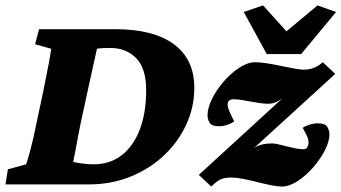

<svg xmlns="http://www.w3.org/2000/svg" viewBox="-31 -681 1261 709"><path d="M113.3 -573.2H394.5Q536.1 -573.2 611.3 -517.6Q686.5 -461.9 686.5 -356.4Q686.5 -285.2 656.7 -220.7Q627 -156.2 573.7 -106.4Q520.5 -56.6 449.7 -28.3Q378.9 0 296.9 0H-10.7L-2 -55.7L65.4 -74.2Q70.3 -86.9 81.1 -127Q91.8 -167 104.5 -229.5L129.9 -349.6Q141.6 -407.2 148.9 -445.8Q156.2 -484.4 158.2 -501L98.6 -517.6ZM327.1 -501Q324.2 -488.3 314.5 -444.8Q304.7 -401.4 293 -346.7L267.6 -229.5Q262.7 -206.1 256.8 -174.8Q251 -143.6 246.1 -117.2Q241.2 -90.8 239.3 -83Q256.8 -79.1 277.3 -76.7Q297.9 -74.2 314.5 -74.2Q375 -74.2 418.5 -107.9Q461.9 -141.6 485.4 -203.1Q508.8 -264.6 508.8 -348.6Q508.8 -427.7 472.2 -465.8Q435.5 -503.9 376 -503.9Q361.3 -503.9 349.6 -503.4Q337.9 -502.9 327.1 -501ZM871.1 -101.6 869.1 -105.5Q882.8 -118.2 907.7 -134.8Q932.6 -151.4 972.7 -151.4Q984.4 -151.4 998 -147.9Q1011.7 -144.5 1027.3 -140.6Q1043 -136.7 1059.1 -133.3Q1075.2 -129.9 1090.8 -129.9Q1099.6 -129.9 1104 -137.7Q1108.4 -145.5 1108.4 -154.3Q1108.4 -160.2 1106 -169.9Q1103.5 -179.7 1086.9 -209Q1098.6 -216.8 1113.3 -221.2Q1127.9 -225.6 1142.6 -225.6Q1169.9 -225.6 1177.7 -212.4Q1185.5 -199.2 1185.5 -184.6Q1185.5 -159.2 1168.9 -126.5Q1152.3 -93.8 1125.5 -63Q1098.6 -32.2 1067.9 -12.2Q1037.1 7.8 1009.8 7.8Q994.1 7.8 969.7 2.9Q945.3 -2 918.5 -8.8Q891.6 -15.6 866.7 -20.5Q841.8 -25.4 824.2 -25.4Q804.7 -25.4 789.6 -21Q774.4 -16.6 749 7.8L703.1 -35.2L1039.1 -342.8L1038.1 -338.9Q1024.4 -326.2 1003.4 -312Q982.4 -297.9 960 -297.9Q945.3 -297.9 928.2 -300.3Q911.1 -302.7 893.6 -306.2Q876 -309.6 859.9 -312Q843.8 -314.5 830.1 -314.5Q822.3 -314.5 815.9 -310.1Q809.6 -305.7 809.6 -295.9Q809.6 -285.2 814.5 -273.4Q819.3 -261.7 834 -232.4Q822.3 -224.6 807.6 -219.7Q793 -214.8 778.3 -214.8Q751 -214.8 743.2 -227.5Q735.4 -240.2 735.4 -255.9Q735.4 -282.2 752 -315.9Q768.6 -349.6 795.4 -380.4Q822.3 -411.1 853 -431.2Q883.8 -451.2 911.1 -451.2Q928.7 -451.2 954.1 -447.3Q979.5 -443.4 1006.8 -437.5Q1034.2 -431.6 1056.6 -427.7Q1079.1 -423.8 1089.8 -423.8Q1111.3 -423.8 1128.4 -430.7Q1145.5 -437.5 1161.1 -451.2L1207 -408.2ZM869.1 -636.7 940.4 -661.1 1055.7 -533.2H988.3L1141.6 -661.1L1210 -636.7L1081.1 -481.4H954.1Z"/></svg>

Font: Crimson Pro Black
Style: Italic
Weight: 900
Italic angle: -12°
Designer: Jacques Le Bailly
Foundry: Baron von Fonthausen
Version: Version 1.003